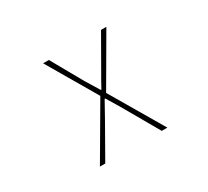

<svg xmlns="http://www.w3.org/2000/svg" viewBox="-142 -955 1284 1183"><g transform="rotate(-30 500.0 -363.0)"><path d="M260 0H298L430 -232C450 -267 470 -303 494 -347H498C525 -303 547 -267 567 -232L700 0H740L520 -374L725 -726H687L560 -504C540 -471 527 -446 505 -406H501C476 -446 461 -471 441 -504L316 -726H275L480 -376Z"/></g></svg>

Font: Harano Aji Gothic K1 ExtraLight
Style: Regular
Weight: 250
Foundry: Masamichi Hosoda
Version: HaranoAjiGothicK1-ExtraLight version 20230610;ttx 4.39.4